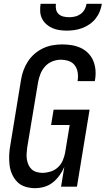

<svg xmlns="http://www.w3.org/2000/svg" viewBox="-20 -975 552 1003"><path d="M163 8Q137 8 112.5 0.5Q88 -7 71 -24Q54 -41 43.5 -64Q33 -87 30 -112.5Q27 -138 28 -164.5Q29 -191 34 -217L90 -559Q94 -584 103 -608.5Q112 -633 126.5 -655Q141 -677 161.5 -694.5Q182 -712 205.5 -723Q229 -734 254.5 -738.5Q280 -743 305 -743Q330 -743 354.5 -739Q379 -735 401 -725Q423 -715 440 -698Q457 -681 466.5 -659Q476 -637 478.5 -612Q481 -587 477 -561L475 -551H385L386 -557Q389 -578 385.5 -598.5Q382 -619 370 -634.5Q358 -650 338.5 -656.5Q319 -663 297 -663Q276 -663 254 -654.5Q232 -646 216 -628.5Q200 -611 191.5 -589.5Q183 -568 179 -546L122 -204Q120 -188 119 -172.5Q118 -157 120.5 -142Q123 -127 129 -113.5Q135 -100 145.5 -90.5Q156 -81 171 -76.5Q186 -72 201 -72Q222 -72 243.5 -78.5Q265 -85 281.5 -100Q298 -115 307 -135Q316 -155 320 -176L344 -322H247L260 -402H448L382 0H299L316 -103Q306 -80 291 -59Q276 -38 256 -22Q236 -6 211.5 1Q187 8 163 8ZM329 -815Q309 -815 289.5 -818Q270 -821 253 -828.5Q236 -836 222 -848.5Q208 -861 199.5 -878Q191 -895 190 -915Q189 -935 192 -955H272Q270 -940 273 -925.5Q276 -911 286.5 -901.5Q297 -892 311.5 -888.5Q326 -885 341 -885Q356 -885 371.5 -888.5Q387 -892 400.5 -901.5Q414 -911 422 -925.5Q430 -940 432 -955H512Q509 -935 501 -915Q493 -895 479.5 -878Q466 -861 448 -848.5Q430 -836 410 -828.5Q390 -821 369.5 -818Q349 -815 329 -815Z"/></svg>

Font: Iosevka Medium Oblique
Style: Regular
Weight: 500
Italic angle: -9°
Monospace: yes
Designer: Belleve Invis
Foundry: Belleve Invis
Version: Version 32.5.0; ttfautohint (v1.8.4)